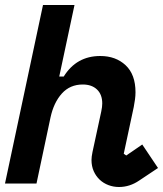

<svg xmlns="http://www.w3.org/2000/svg" viewBox="-20 -734 652 768"><path d="M385 -288Q387 -299 388 -305.5Q389 -312 389 -320Q389 -356 368 -376Q347 -396 311 -396Q260 -396 227.5 -360Q195 -324 182 -264L126 0H0L152 -714H278L217 -428H235Q286 -510 381 -510Q443 -510 482.5 -473Q522 -436 522 -365Q522 -351 520 -336.5Q518 -322 515 -306L475 -119L485 -112L549 -156L612 -62L537 -12Q499 14 456 14Q434 14 414 6.5Q394 -1 379 -15Q364 -29 355 -49Q346 -69 346 -94Q346 -107 350 -126Z"/></svg>

Font: Space Mono
Style: Bold Italic
Weight: 700
Italic angle: -12°
Monospace: yes
Designer: Colophon Foundry / Benjamin Critton
Foundry: Colophon Foundry
Version: Version 1.000;PS 1.000;hotconv 1.0.81;makeotf.lib2.5.63406